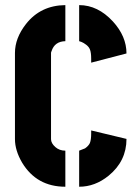

<svg xmlns="http://www.w3.org/2000/svg" viewBox="-20 -708 522 733"><path d="M37.1 -176.8V-505.9Q37.1 -562.5 79.1 -616.2Q134.8 -687.5 229.5 -688.5V-550.8Q188.5 -549.8 176.8 -512.7Q174.8 -508.8 174.8 -505.9V-176.8Q174.8 -161.1 191.4 -146.5Q207 -132.8 229.5 -132.8V4.9Q120.1 4.9 64.5 -86.9Q37.1 -133.8 37.1 -176.8ZM282.2 4.9V-132.8Q282.2 -132.8 304.7 -141.6Q318.4 -151.4 323.2 -162.1Q328.1 -174.8 328.1 -198.2V-210L462.9 -177.7Q462.9 -92.8 394.5 -37.1Q342.8 4.9 282.2 4.9ZM282.2 -550.8V-688.5Q353.5 -688.5 411.1 -626Q462.9 -569.3 462.9 -503.9L328.1 -468.8V-483.4Q328.1 -507.8 323.2 -519.5Q319.3 -529.3 309.1 -537.1Q298.8 -544.9 291 -547.9Z"/></svg>

Font: Post No Bills Jaffna ExtraBold
Style: Regular
Weight: 800
Designer: Kosala Senevirathne, Siva Puranthara, Lasantha Premarathna, Tharique Azeez
Foundry: Mooniak
Version: Version 1.220 ; ttfautohint (v1.6)